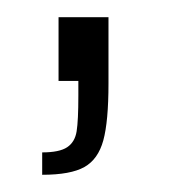

<svg xmlns="http://www.w3.org/2000/svg" viewBox="-20 -94 196 223"><path d="M71 17V0H48V-74H106V3Q106 47 100 69Q94 91 78 100Q62 109 29 109V83Q49 83 58 77Q67 71 69 58.5Q71 46 71 17Z"/></svg>

Font: Saira Ultra Condensed Light
Style: Regular
Weight: 300
Width: 1
Designer: Hector Gatti with collaboration of the Omnibus-Type team
Foundry: Omnibus-Type
Version: Version 1.001; ttfautohint (v1.8)